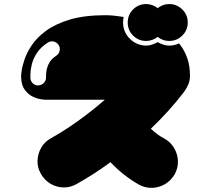

<svg xmlns="http://www.w3.org/2000/svg" viewBox="-20 -717 1040 947"><path d="M815 -697Q852 -697 879 -670.5Q906 -644 906 -606Q906 -568 879 -541.5Q852 -515 815 -515Q798 -515 783.5 -520.5Q769 -526 758 -535Q746 -526 731.5 -520.5Q717 -515 701 -515Q663 -515 636.5 -541.5Q610 -568 610 -606Q610 -644 636.5 -670.5Q663 -697 701 -697Q717 -697 731.5 -691.5Q746 -686 758 -677Q769 -686 783.5 -691.5Q798 -697 815 -697ZM815 -492Q839 -492 863 -503Q888 -473 902.5 -433.5Q917 -394 917 -344Q917 -319 908.5 -300Q900 -281 892 -270Q884 -259 884 -259Q815 -169 724 -82Q739 -68 755.5 -55.5Q772 -43 790 -34Q821 -17 838.5 12.5Q856 42 857.5 76Q859 110 842 142Q824 173 795 190.5Q766 208 732 209.5Q698 211 666 194Q588 150 525 83Q443 143 359 190Q328 208 293.5 207.5Q259 207 229.5 189.5Q200 172 182 141Q164 110 165 76Q166 42 183 12Q200 -18 231 -35Q299 -73 367 -122Q435 -171 497 -225Q488 -225 456.5 -225Q425 -225 381.5 -225Q338 -225 291 -225Q244 -225 203 -225Q203 -225 185 -227Q167 -229 143.5 -239.5Q120 -250 102 -274.5Q84 -299 84 -344Q84 -344 86.5 -365.5Q89 -387 100 -421Q111 -455 136 -493Q161 -531 207 -565Q253 -599 324.5 -620.5Q396 -642 500 -642Q519 -642 540 -640Q561 -638 575.5 -635.5Q590 -633 590 -633Q587 -621 587 -606Q587 -574 602.5 -548.5Q618 -523 644 -507.5Q670 -492 701 -492Q716 -492 730 -497Q744 -502 758 -509Q771 -502 785 -497Q799 -492 815 -492ZM257 -442Q270 -450 274 -466Q278 -482 269 -495Q261 -508 245.5 -512Q230 -516 216 -507Q180 -484 161.5 -455Q143 -426 136.5 -398Q130 -370 130 -351Q130 -332 130 -330Q132 -314 144 -304Q156 -294 172 -296Q188 -298 198 -310Q208 -322 207 -338Q207 -340 208 -358.5Q209 -377 219.5 -400.5Q230 -424 257 -442Z"/></svg>

Font: Nikukyu
Style: Regular
Weight: 400
Version: Version 1.00